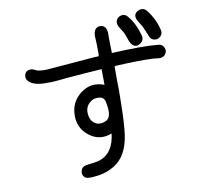

<svg xmlns="http://www.w3.org/2000/svg" viewBox="-96 -979 1192 1130"><g transform="rotate(-10 500.0 -414.0)"><path d="M885.7 -652.3Q907.2 -650.4 916.5 -628.9Q925.8 -607.4 912.1 -589.8Q906.2 -581.1 895.5 -577.1Q884.8 -573.2 876 -573.7Q867.2 -574.2 852.5 -576.2Q837.9 -578.1 832 -578.1Q750 -581.1 617.2 -574.2Q612.3 -574.2 609.9 -573.2Q607.4 -572.3 607.4 -570.3Q606.4 -567.4 607.4 -560.5V-494.1Q609.4 -429.7 607.4 -357.4Q605.5 -227.5 596.7 -166Q579.1 -40 499 8.8Q456.1 35.2 405.3 43Q332 54.7 318.4 37.1Q303.7 21.5 310.1 -1Q316.4 -23.4 337.9 -27.3Q349.6 -30.3 380.9 -33.7Q412.1 -37.1 428.7 -43.9Q508.8 -73.2 521.5 -186.5Q449.2 -157.2 387.7 -203.1Q326.2 -249 326.2 -326.2Q326.2 -408.2 389.6 -456.5Q453.1 -504.9 530.3 -475.6Q529.3 -506.8 529.3 -569.3Q489.3 -567.4 416.5 -561.5Q343.8 -555.7 319.3 -553.7Q312.5 -552.7 271 -548.8Q229.5 -544.9 222.2 -545.4Q214.8 -545.9 173.8 -545.9Q110.4 -549.8 87.9 -579.1Q76.2 -592.8 80.1 -611.3Q84 -629.9 100.6 -637.7Q123 -643.6 138.7 -634.8Q150.4 -628.9 156.2 -627Q178.7 -621.1 216.8 -623Q492.2 -645.5 505.9 -646.5Q508.8 -646.5 514.6 -646.5Q520.5 -646.5 522.5 -646.5Q524.4 -646.5 525.9 -649.4Q527.3 -652.3 527.3 -658.2V-678.7Q527.3 -686.5 526.9 -702.6Q526.4 -718.8 526.4 -726.6Q526.4 -731.4 525.4 -745.6Q524.4 -759.8 524.4 -768.6Q524.4 -777.3 526.9 -788.6Q529.3 -799.8 535.2 -806.6Q545.9 -820.3 564.5 -820.3Q583 -820.3 593.8 -806.6Q598.6 -800.8 601.1 -791.5Q603.5 -782.2 604 -775.9Q604.5 -769.5 604 -756.8Q603.5 -744.1 603.5 -741.2L605.5 -652.3Q798.8 -662.1 885.7 -652.3ZM505.9 -266.6Q541 -290 519.5 -379.9Q512.7 -406.2 481 -407.2Q449.2 -408.2 431.6 -391.6Q400.4 -367.2 403.8 -324.7Q407.2 -282.2 436 -264.2Q464.8 -246.1 505.9 -266.6ZM795.9 -726.6Q774.4 -802.7 734.4 -847.7Q719.7 -865.2 698.7 -860.8Q677.7 -856.4 668.9 -839.4Q660.2 -822.3 669.9 -800.8Q672.9 -794.9 683.1 -779.3Q693.4 -763.7 698.2 -753.9Q702.1 -746.1 710 -722.2Q717.8 -698.2 724.6 -688.5Q746.1 -658.2 775.9 -675.8Q805.7 -693.4 795.9 -726.6ZM913.1 -734.4Q899.4 -799.8 853.5 -859.4Q832 -885.7 801.3 -871.1Q770.5 -856.4 782.2 -823.2Q785.2 -814.5 795.4 -799.3Q805.7 -784.2 808.6 -778.3Q815.4 -764.6 826.2 -738.8Q836.9 -712.9 837.9 -710Q846.7 -689.5 867.2 -686.5Q887.7 -683.6 902.8 -698.2Q918 -712.9 913.1 -734.4Z"/></g></svg>

Font: irohamaru Regular
Style: Regular
Weight: 400
Designer: [Source Han Sans]
Ryoko NISHIZUKA  (kana & ideographs); Paul D. Hunt (Latin, Greek & Cyrillic); Wenlong ZHANG  (bopomofo
Version: Version 1.00